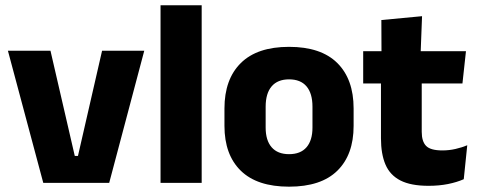

<svg xmlns="http://www.w3.org/2000/svg" viewBox="-20 -680 1772 714"><path d="M258.1 -100.1H269.9L359.6 -491.4H516.5L386.1 0H140.9L9.4 -491.4H167.7Z M730 0H577V-660.3H730Z M1054.9 14.2Q936.2 14.2 875.4 -45.2Q814.7 -104.6 814.7 -211.9V-276.5Q814.7 -385.4 875.6 -445.6Q936.5 -505.8 1054.9 -505.8Q1173.7 -505.8 1234.4 -445.6Q1295 -385.4 1295 -276.5V-211.9Q1295 -104.6 1234.5 -45.2Q1174.1 14.2 1054.9 14.2ZM1054.9 -106.7Q1097.7 -106.7 1119.8 -132.3Q1142 -157.9 1142 -205.5V-283.2Q1142 -332.8 1119.8 -358.9Q1097.7 -384.9 1054.9 -384.9Q1012.5 -384.9 990.2 -358.9Q967.9 -332.8 967.9 -283.2V-205.5Q967.9 -157.9 990.2 -132.3Q1012.5 -106.7 1054.9 -106.7Z M1573.5 11Q1508 11 1469.2 -8.8Q1430.4 -28.6 1413.5 -68Q1396.7 -107.4 1396.7 -165.5V-440.1H1548.3V-189.9Q1548.3 -153.9 1564.7 -137.3Q1581 -120.6 1625.3 -120.6Q1650.1 -120.6 1674 -126.1Q1697.9 -131.6 1717.6 -139.8L1704.6 -13.6Q1679.2 -2.3 1645.9 4.4Q1612.7 11 1573.5 11ZM1699.7 -369.5H1330.6V-489.6H1712.8ZM1544.1 -478.7H1398.7L1398.2 -605.5L1549.5 -619.8Z"/></svg>

Font: Anek Kannada Medium
Style: Regular
Weight: 500
Designer: Vaishnavi Murthy, Maithili Shingre (Kannada) & Yesha Goshar (Latin)
Foundry: Ek Type
Version: Version 1.003